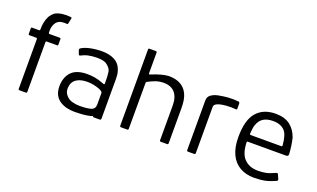

<svg xmlns="http://www.w3.org/2000/svg" viewBox="-74 -1077 2471 1495"><g transform="rotate(20 1162.0 -330.0)"><path d="M118.7 -9.7V-422.7Q117.7 -429.8 110.3 -429.8H52Q45.8 -429.8 45.8 -438.5V-484.5Q45.8 -492.3 53.7 -492.3H110.5Q119.2 -492.2 119 -501.2Q118.3 -566.7 143.7 -614.8Q168.8 -652.2 192.6 -661.2Q216.3 -670.3 237.4 -672.8Q258.5 -675.2 274 -675.2Q287.7 -675.2 309.2 -673.2Q318.7 -671.8 316 -661.7L306.8 -619.3Q304.2 -610.7 296.5 -612.7Q287.3 -613.7 277 -613.7Q269.5 -613.7 253.2 -611.4Q236.8 -609.2 222.2 -598Q207.7 -586.8 198.8 -564.7Q190 -542.5 190 -527.5V-500.7Q191 -492.3 197.2 -492.3H281.8Q291.2 -492.3 291.2 -484.3V-438.3Q291.2 -429.8 283.7 -429.8H196.7Q189.7 -429.8 189.7 -421.8V-10.5Q189.7 -0.5 180.3 -0.3H127Q118.7 -0.3 118.7 -9.7Z M703.5 -224.2Q653.5 -242.7 606.7 -243.2Q548.2 -244 513.5 -220.6Q478.8 -197.2 475.7 -149.7Q472.3 -115.2 494 -89.1Q515.7 -63 546.8 -54.7Q578 -46.3 607.8 -46.3Q668.3 -46.3 701.7 -56Q735 -65.7 735 -103.3V-197.7Q735 -212.2 703.5 -224.2ZM803.7 -108.5Q802.7 -53.8 775.4 -30.2Q748.2 -6.7 698.7 2.1Q649.2 10.8 589.7 10.8Q555.5 10.8 524.7 3.9Q493.8 -3 467.1 -19.8Q440.3 -36.5 424.7 -65.3Q409 -94.2 409 -142Q410.5 -193.5 431.8 -230Q453 -266.5 489.4 -282.8Q525.8 -299.2 577 -300Q616.3 -300.2 648.8 -294.1Q681.3 -288 724.3 -271.3Q734 -267.5 735 -276.7Q735.8 -334.5 729.8 -374.5Q725 -403.7 686.8 -430.3Q662 -445.8 604.3 -445.3Q565.5 -444.7 531.7 -436.7Q504.8 -430 482.5 -417.3Q469.8 -410.5 465.7 -423.2L455 -452.8Q452.3 -463.8 462.3 -469.8Q488 -486 528.8 -495.2Q579.7 -506 630.2 -506Q659.2 -506 685.6 -500.5Q712 -495 733.8 -483.4Q755.7 -471.8 770.8 -453.5Q785.8 -435.2 794.8 -406.7Q803.8 -378.2 803.8 -347ZM736.2 -153.7H803.8V-13Q803.7 0 793.2 0H744Q735 0 735 -11.2Z M1041.7 -463.8Q1128.8 -500 1184.3 -502.5Q1240.2 -502.5 1279.4 -482Q1318.7 -461.5 1339.8 -418.4Q1360.8 -375.3 1360.8 -304.5V-10.3Q1360.8 0 1351.3 0H1299.2Q1289.8 0 1289.8 -9.3V-297.2Q1289.8 -365.7 1257.9 -402.6Q1226 -439.5 1164.7 -439.5Q1132.5 -439.5 1101.5 -429.7Q1071.2 -419.2 1036.7 -400.7Q1031.8 -397.7 1030.8 -391.8L1030.3 -10.3Q1030.3 0 1021 0H969.7Q959.7 0 959.7 -9.2V-641.5Q959.7 -650.8 969 -650.8H1020.2Q1030.8 -650.7 1030.8 -641.5V-470.3Q1031 -459.5 1041.7 -463.8Z M1514.7 -11.2V-420.8Q1514.7 -451.8 1537.2 -467.8Q1560.7 -485.7 1597.8 -492.7Q1637.3 -500.3 1673.3 -503.2Q1698 -505 1716.7 -504.4Q1735.3 -503.8 1762.2 -501.7Q1771.2 -499.8 1771.2 -485.5L1771 -446Q1771 -436.7 1761.3 -437.8Q1725 -441.8 1681.5 -438.3Q1585.7 -430 1585.7 -394.5V-11.8Q1585.7 0 1575.3 0H1523.2Q1514.7 0 1514.7 -11.2Z M2200.3 -296.2Q2193.7 -380.8 2166.8 -412.3Q2134.2 -451.3 2065.7 -451.2Q2019.7 -451.2 1988.2 -432.7Q1956.7 -414.2 1941.7 -369.7Q1934.3 -349.8 1930.8 -298.7Q1931.3 -288.7 1938.5 -288.7H2191.3Q2200.7 -288.7 2200.3 -296.2ZM1928.3 -223.8Q1931 -136.7 1967.5 -94.8Q2009.7 -47.2 2084.7 -46.8Q2121.7 -46.7 2150.3 -52.5Q2177.3 -57 2227.2 -80Q2238.5 -84.7 2243 -74.2L2258 -39.8Q2263 -27.8 2250.8 -22.2Q2205.2 -1.7 2168.8 6.2Q2127.3 15 2075.7 15Q2007.8 15 1958 -13.7Q1908.2 -42.3 1881 -99.2Q1853.8 -156 1853.8 -242.3Q1853.8 -383.8 1909.9 -447.7Q1966 -511.5 2066.2 -511.5Q2141.5 -511.5 2186.4 -477.2Q2231.3 -442.8 2252.3 -382.5Q2267.8 -319.3 2271.2 -251.8Q2272.5 -232.5 2252.5 -232.3H1935.3Q1927.2 -231.5 1928.3 -223.8Z"/></g></svg>

Font: Vivano Light
Style: Regular
Weight: 300
Designer: Joe Prince, Josias Burgherr
Version: Version 2.064;September 19, 2022;FontCreator 14.0.0.2877 64-